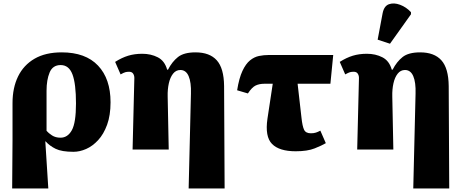

<svg xmlns="http://www.w3.org/2000/svg" viewBox="-20 -848 2632 1089"><path d="M49 221 51 -53V-263Q51 -350 82.5 -414.5Q114 -479 176 -515Q238 -551 330 -551Q465 -551 536 -476Q607 -401 607 -268Q607 -194 587.5 -140.5Q568 -87 536.5 -53Q505 -19 468.5 -3Q432 13 397 13Q330 13 295.5 -4Q261 -21 239 -46H237L254 221ZM323 -67Q364 -67 387.5 -109.5Q411 -152 411 -261Q411 -373 391 -426Q371 -479 324 -479Q279 -479 261.5 -437Q244 -395 244 -333V-106Q255 -93 275 -80Q295 -67 323 -67Z M1050 221 1063 -317Q1065 -381 1050 -416Q1035 -451 1003 -451Q978 -451 961.5 -430Q945 -409 937.5 -375Q930 -341 931 -301L937 0H732L742 -406Q742 -420 735 -430.5Q728 -441 712 -441Q700 -441 691 -438.5Q682 -436 664 -426L633 -497Q671 -521 707 -532Q743 -543 787 -543Q836 -543 875 -523Q914 -503 928 -453H933Q956 -498 989.5 -524.5Q1023 -551 1089 -551Q1169 -551 1209.5 -506Q1250 -461 1251 -360L1254 221Z M1386 -318 1325 -336Q1336 -405 1355 -445.5Q1374 -486 1398 -505.5Q1422 -525 1449 -530.5Q1476 -536 1503 -536H1870L1854 -373H1668L1690 -180Q1695 -133 1704.5 -112.5Q1714 -92 1743 -92Q1760 -92 1772 -96Q1784 -100 1797 -107L1828 -36Q1806 -23 1765 -6.5Q1724 10 1657 10Q1564 10 1523 -31.5Q1482 -73 1497 -175L1527 -373H1480Q1451 -373 1430 -363Q1409 -353 1386 -318Z M2324 221 2337 -317Q2339 -381 2324 -416Q2309 -451 2277 -451Q2252 -451 2235.5 -430Q2219 -409 2211.5 -375Q2204 -341 2205 -301L2211 0H2006L2016 -406Q2016 -420 2009 -430.5Q2002 -441 1986 -441Q1974 -441 1965 -438.5Q1956 -436 1938 -426L1907 -497Q1945 -521 1981 -532Q2017 -543 2061 -543Q2110 -543 2149 -523Q2188 -503 2202 -453H2207Q2230 -498 2263.5 -524.5Q2297 -551 2363 -551Q2443 -551 2483.5 -506Q2524 -461 2525 -360L2528 221ZM2192 -600 2122 -623 2150 -772Q2158 -814 2186 -824Q2214 -834 2249 -821Q2284 -808 2311 -779V-767Z"/></svg>

Font: Noto Serif Black
Style: Regular
Weight: 900
Designer: Monotype Design Team
Foundry: Monotype Imaging Inc.
Version: Version 2.014; ttfautohint (v1.8.4.7-5d5b)